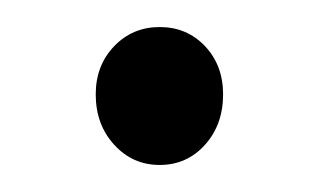

<svg xmlns="http://www.w3.org/2000/svg" viewBox="-20 -352 236 142"><path d="M50.8 -282.2Q50.8 -303.7 64.5 -317.9Q78.1 -332 98.1 -332Q118.2 -332 131.6 -317.9Q145 -303.7 145 -282.2Q145 -259.8 131.6 -244.9Q118.2 -230 98.1 -230Q78.1 -230 64.5 -244.9Q50.8 -259.8 50.8 -282.2Z"/></svg>

Font: Montserrat Light
Style: Regular
Weight: 300
Designer: Julieta Ulanovsky
Foundry: Julieta Ulanovsky
Version: Version 1.000;PS 002.000;hotconv 1.0.70;makeotf.lib2.5.58329